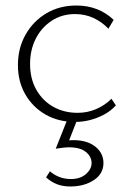

<svg xmlns="http://www.w3.org/2000/svg" viewBox="-20 -436 471 696"><path d="M252 6Q192 6 145.5 -20.5Q99 -47 72 -93.5Q45 -140 45 -200Q45 -262 73 -311Q101 -360 148.5 -388Q196 -416 257 -416Q298 -416 332 -402.5Q366 -389 392 -364L373 -332Q349 -357 318.5 -371Q288 -385 252 -385Q204 -385 167 -360.5Q130 -336 109.5 -295.5Q89 -255 89 -204Q89 -151 111.5 -111Q134 -71 173 -49Q212 -27 261 -27Q297 -27 328.5 -40.5Q360 -54 384 -78L400 -54Q381 -33 356 -20Q331 -7 305 -0.5Q279 6 252 6ZM223 0H259L225 87L199 78Q209 76 221.5 74Q234 72 246 72Q296 72 325.5 95.5Q355 119 355 155Q355 194 320 217Q285 240 235 240Q208 240 187 232Q166 224 147 207L161 185Q176 198 195 205.5Q214 213 237 213Q271 213 291.5 195Q312 177 312 155Q312 132 291.5 115Q271 98 230 98Q221 98 208 99.5Q195 101 182 103Z"/></svg>

Font: Ysabeau Infant ExtraLight
Style: Regular
Weight: 250
Designer: Christian Thalmann (Catharsis Fonts)
Version: Version 2.001;gftools[0.9.30]; featfreeze: ss01,ss02,lnum